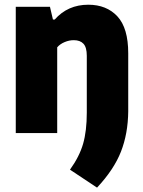

<svg xmlns="http://www.w3.org/2000/svg" viewBox="-20 -578 622 834"><path d="M284 159Q325 102 341 46.5Q357 -9 357 -89V-335.5Q357 -372.5 342.5 -388Q328 -403.5 300.5 -403.5Q280.5 -403.5 260.8 -395.2Q241 -387 228.5 -372.5V0H48.5V-548.5H197L210 -493H217.5Q274.5 -557.5 363.5 -557.5Q443 -557.5 490 -506.8Q537 -456 537 -346.5V-94Q536 2.5 505.5 80.5Q475 158.5 401.5 237Z"/></svg>

Font: Encode Sans Semi Condensed ExBd
Style: Regular
Weight: 800
Width: 4
Designer: Multiple Designers
Foundry: Impallari Type
Version: Version 2.000